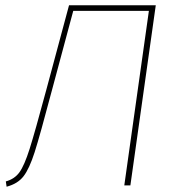

<svg xmlns="http://www.w3.org/2000/svg" viewBox="-20 -701 672 726"><path d="M473 0H450L543 -660H257L177 -362Q131 -188 111 -125.5Q91 -63 69 -34.5Q47 -6 5 5L2 -15Q35 -24 53.5 -49.5Q72 -75 92 -138Q112 -201 155 -361L241 -681H569Z"/></svg>

Font: FiraGO Thin
Style: Italic
Weight: 100
Italic angle: -8°
Designer: bBox Type GmbH
Foundry: bBox Type GmbH
Version: Version 1.001